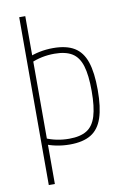

<svg xmlns="http://www.w3.org/2000/svg" viewBox="-101 -789 702 1059"><g transform="rotate(-10 250.0 -260.0)"><path d="M238 10Q199 10 162 2.5Q125 -5 94 -19L107 -49Q136 -36 169.5 -29Q203 -22 240 -22Q302 -22 338.5 -44.5Q375 -67 391 -119.5Q407 -172 407 -260Q407 -349 391 -401Q375 -453 338.5 -475.5Q302 -498 240 -498Q203 -498 169.5 -491Q136 -484 107 -471L94 -501Q125 -515 162 -522.5Q199 -530 238 -530Q312 -530 356.5 -503Q401 -476 421 -417Q441 -358 441 -260Q441 -163 421 -103.5Q401 -44 356.5 -17Q312 10 238 10ZM84 210V-730H118V210Z"/></g></svg>

Font: M PLUS Code Latin ExtraLight
Style: Regular
Weight: 250
Designer: Coji Morishita
Foundry: UNDERFOREST DESIGN
Version: Version 1.002; ttfautohint (v1.8.3)